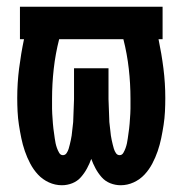

<svg xmlns="http://www.w3.org/2000/svg" viewBox="-20 -540 540 568"><path d="M163 8Q143 8 124.5 -0.5Q106 -9 92.5 -23.5Q79 -38 69.5 -56Q60 -74 53.5 -93Q47 -112 43 -131.5Q39 -151 36 -170.5Q33 -190 32 -210Q31 -230 31 -250Q31 -294 36.5 -337.5Q42 -381 51 -424H39V-520H461V-424H449Q458 -381 463.5 -337.5Q469 -294 469 -250Q469 -230 468 -210Q467 -190 464 -170.5Q461 -151 457 -131.5Q453 -112 446.5 -93Q440 -74 430.5 -56Q421 -38 407.5 -23.5Q394 -9 375.5 -0.5Q357 8 337 8Q321 8 306 2Q291 -4 280.5 -16Q270 -28 262.5 -42Q255 -56 250 -70Q245 -56 237.5 -42Q230 -28 219.5 -16Q209 -4 194 2Q179 8 163 8ZM166 -81Q173 -81 177 -87Q181 -93 183 -99.5Q185 -106 186.5 -112.5Q188 -119 189.5 -125.5Q191 -132 192 -139Q193 -146 193.5 -152.5Q194 -159 195 -165.5Q196 -172 196.5 -179Q197 -186 197 -192.5Q197 -199 197.5 -206Q198 -213 198 -219.5Q198 -226 198.5 -233Q199 -240 199 -246.5Q199 -253 199 -260V-338H301V-260Q301 -253 301 -246.5Q301 -240 301.5 -233Q302 -226 302 -219.5Q302 -213 302.5 -206Q303 -199 303 -192.5Q303 -186 303.5 -179Q304 -172 305 -165.5Q306 -159 306.5 -152.5Q307 -146 308 -139Q309 -132 310.5 -125.5Q312 -119 313.5 -112.5Q315 -106 317 -99.5Q319 -93 323 -87Q327 -81 334 -81Q341 -81 345 -88Q349 -95 351.5 -102Q354 -109 355.5 -116Q357 -123 358 -130.5Q359 -138 360 -145Q361 -152 362 -159.5Q363 -167 363.5 -174.5Q364 -182 364.5 -189Q365 -196 365.5 -203.5Q366 -211 366 -218.5Q366 -226 366 -233.5Q366 -241 366 -248Q366 -292 361 -336.5Q356 -381 345 -424H155Q144 -381 139 -336.5Q134 -292 134 -248Q134 -241 134 -233.5Q134 -226 134 -218.5Q134 -211 134.5 -203.5Q135 -196 135.5 -189Q136 -182 136.5 -174.5Q137 -167 138 -159.5Q139 -152 140 -145Q141 -138 142 -130.5Q143 -123 144.5 -116Q146 -109 148.5 -102Q151 -95 155 -88Q159 -81 166 -81Z"/></svg>

Font: Iosevka Term
Style: Bold
Weight: 700
Monospace: yes
Designer: Belleve Invis
Foundry: Belleve Invis
Version: Version 30.0.1